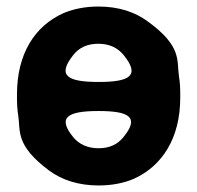

<svg xmlns="http://www.w3.org/2000/svg" viewBox="-20 -558 604 588"><path d="M32 -269V-259C32 -240 33 -221 36 -203C43 -156 27 -113 130 -36C169 -7 220 10 282 10C322 10 358 3 389 -10C476 -49 532 -134 532 -259V-269C532 -288 531 -307 528 -325C521 -372 538 -416 433 -492C394 -521 344 -538 281 -538C242 -538 206 -531 175 -518C87 -479 32 -394 32 -269ZM282 -307C185 -307 155 -327 204 -389C221 -411 246 -424 281 -424C316 -424 341 -411 359 -389C409 -327 379 -307 282 -307ZM282 -218C378 -218 407 -198 358 -138C341 -117 317 -104 282 -104C247 -104 222 -117 205 -137C155 -198 185 -218 282 -218Z"/></svg>

Font: Asimov Print
Style: A
Weight: 500
Designer: Google
Version: Version 2.000980: 2014